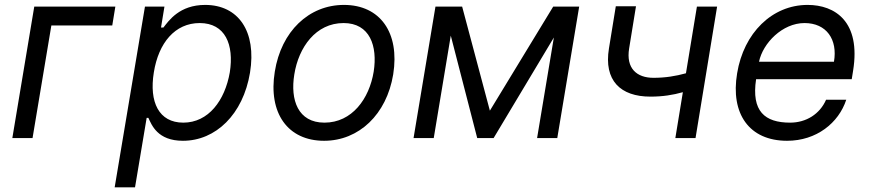

<svg xmlns="http://www.w3.org/2000/svg" viewBox="-20 -573 3620 797"><path d="M458.8 -545.5H122.2L31.2 0H115.1L193.2 -467.3H446Z M456 204.5H540.5L588.8 -83.8H595.9C609.7 -54 633.9 11.4 739.3 11.4C875.4 11.4 989 -98 1017.8 -271.3C1045.8 -443.2 969.1 -552.6 831.7 -552.6C724.8 -552.6 680.8 -487.2 658.4 -458.8H648.4L662.6 -545.5H581.7ZM618.6 -272.7C638.1 -394.9 706.3 -477.3 808.9 -477.3C915.1 -477.3 952.1 -387.8 933.9 -272.7C913.7 -156.2 845.5 -63.9 740.8 -63.9C639.6 -63.9 598.4 -149.1 618.6 -272.7Z M1325.3 11.4C1469.8 11.4 1584.9 -98 1612.2 -264.2C1639.9 -437.5 1557.9 -552.6 1407.7 -552.6C1262.4 -552.6 1147.4 -443.2 1120.7 -275.6C1092.7 -103.7 1174.4 11.4 1325.3 11.4ZM1201.7 -264.2C1219.5 -376.4 1290.8 -477.3 1406.2 -477.3C1515.3 -477.3 1547.9 -382.1 1531.2 -275.6C1512.8 -163 1441.4 -63.9 1326.7 -63.9C1217 -63.9 1184.3 -157.7 1201.7 -264.2Z M2013.5 -113.6 1898.4 -545.5H1787.6L1696.7 0H1780.5L1851.2 -425.1L1960.9 0H2029.1L2279.1 -417.3L2209.5 0H2293.3L2384.2 -545.5H2276.3Z M2956.7 -545.5H2872.9L2827.4 -268.8C2784.8 -257.1 2742.2 -250 2692.5 -250C2623.9 -250 2577.8 -288.4 2591.6 -372.2L2620 -546.9H2536.2L2507.8 -372.2C2485.8 -238.6 2555.8 -171.9 2679.7 -171.9C2730.8 -171.9 2773.1 -178.6 2814.6 -190.3L2783.4 0H2867.2Z M3247.2 11.4C3369 11.4 3461.3 -62.5 3492.9 -159.1H3409.1C3383.2 -99.4 3326.3 -63.9 3259.9 -63.9C3154.8 -63.9 3098.4 -110.8 3118.6 -244.3H3515.6L3521.3 -279.8C3554 -483.3 3446.4 -552.6 3332.4 -552.6C3185 -552.6 3067.1 -436.1 3039.8 -268.5C3011.7 -100.9 3089.8 11.4 3247.2 11.4ZM3130.7 -316.8C3146.7 -394.2 3228 -477.3 3319.6 -477.3C3410.9 -477.3 3457.7 -409.1 3441.8 -316.8Z"/></svg>

Font: Magic Ui Pro
Style: Italic
Weight: 400
Italic angle: -9.39999°
Designer: Stefan Endress, Andreas Faust
Version: Version 1.000;FEAKit 1.0